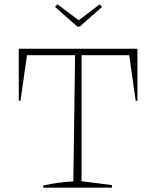

<svg xmlns="http://www.w3.org/2000/svg" viewBox="-20 -870 724 890"><path d="M617 -644V-403H609L579 -614H358V-30L499 -12V0H180V-10Q217 -18 252 -23Q287 -28 320 -29L328 -614H105L75 -403H67V-644ZM338 -747 235 -838 246 -850 345 -776 442 -850 453 -838 350 -747Z"/></svg>

Font: Piazzolla SC Thin
Style: Regular
Weight: 100
Designer: Juan Pablo del Peral
Foundry: Huerta Tipografica
Version: Version 1.330